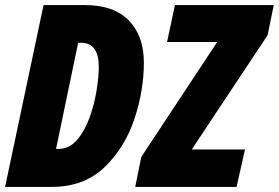

<svg xmlns="http://www.w3.org/2000/svg" viewBox="-25 -734 1095 754"><path d="M-5 0H178Q304 0 384 -76Q464 -152 502 -264.5Q540 -377 540 -488Q540 -593 481 -653.5Q422 -714 310 -714H146ZM195 -149 282 -566H294Q363 -566 363 -470Q363 -434 354.5 -380Q346 -326 327 -273Q308 -220 277.5 -184.5Q247 -149 203 -149ZM506 0 530 -118 828 -569H631L662 -714H1050L1026 -596L728 -147H937L904 0Z"/></svg>

Font: Noto Sans Display Condensed Black
Style: Italic
Weight: 900
Width: 3
Italic angle: -192°
Designer: Monotype Design Team
Foundry: Monotype Imaging Inc.
Version: Version 1.900